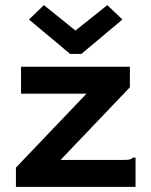

<svg xmlns="http://www.w3.org/2000/svg" viewBox="-20 -728 590 748"><path d="M42 -75 317 -363H62V-468H486V-388L216 -105H461Q478 -105 485 -106.5Q492 -108 498 -114H508V0H42ZM151 -708 274 -609 398 -708 457 -652 297 -518H253L93 -652Z"/></svg>

Font: Inconsolata SemiExpanded ExtraBold
Style: Regular
Weight: 800
Width: 6
Monospace: yes
Designer: Raph Levien, Cyreal, Brenton Simpson
Foundry: Raph Levien, Cyreal, Google
Version: Version 3.001; ttfautohint (v1.8.2.53-6de2)